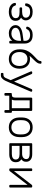

<svg xmlns="http://www.w3.org/2000/svg" viewBox="1675 -2445 960 4350"><g transform="rotate(90 2155.0 -270.0)"><path d="M246 -530Q315 -530 359 -507Q403 -484 422.5 -448.5Q442 -413 442 -375Q442 -336 422.5 -308.5Q403 -281 380 -267Q418 -246 435 -216.5Q452 -187 452 -141Q452 -66 394.5 -28Q337 10 246 10Q178 10 133 -12.5Q88 -35 67 -67.5Q46 -100 46 -131Q46 -140 52 -145.5Q58 -151 67 -151H84Q103 -151 108 -130Q120 -87 159.5 -67.5Q199 -48 246 -48Q306 -48 348.5 -72.5Q391 -97 391 -144Q391 -195 356 -214Q321 -233 253 -233H169Q159 -233 153 -239Q147 -245 147 -255V-269Q147 -279 153 -285Q159 -291 169 -291H246Q306 -291 343.5 -311.5Q381 -332 381 -375Q381 -416 349 -444Q317 -472 246 -472Q186 -472 157.5 -450Q129 -428 118 -380Q113 -359 94 -359H77Q68 -359 62 -364.5Q56 -370 56 -379Q56 -421 79 -455.5Q102 -490 145 -510Q188 -530 246 -530Z M549 0ZM905 -69Q883 -36 840.5 -13Q798 10 728 10Q680 10 639 -10Q598 -30 573.5 -64Q549 -98 549 -139Q549 -205 602.5 -247Q656 -289 747 -301L905 -323V-358Q905 -413 871.5 -442.5Q838 -472 769 -472Q718 -472 685.5 -452Q653 -432 644 -404Q640 -392 634.5 -387.5Q629 -383 620 -383H606Q597 -383 590.5 -389.5Q584 -396 584 -405Q584 -427 604 -456.5Q624 -486 666 -508Q708 -530 769 -530Q876 -530 921 -479Q966 -428 966 -355V-22Q966 -12 960 -6Q954 0 944 0H927Q917 0 911 -6Q905 -12 905 -22ZM905 -268 776 -250Q694 -239 652 -212Q610 -185 610 -144Q610 -98 648.5 -73Q687 -48 738 -48Q811 -48 858 -96Q905 -144 905 -234Z M1274 -583Q1321 -626 1342 -652.5Q1363 -679 1363 -708Q1363 -718 1369 -724Q1375 -730 1385 -730H1402Q1412 -730 1418 -724Q1424 -718 1424 -708Q1424 -664 1399 -629Q1374 -594 1320 -541Q1315 -536 1289.5 -510.5Q1264 -485 1243 -459Q1278 -470 1317 -470Q1422 -470 1479 -404Q1536 -338 1536 -231Q1536 -124 1479 -57Q1422 10 1317 10Q1212 10 1155 -57Q1098 -124 1098 -231V-251Q1098 -329 1124 -389.5Q1150 -450 1185 -491Q1220 -532 1274 -583ZM1475 -231Q1475 -310 1434 -361Q1393 -412 1317 -412Q1244 -412 1203 -365Q1162 -318 1159 -243V-231Q1159 -151 1200 -99.5Q1241 -48 1317 -48Q1393 -48 1434 -99.5Q1475 -151 1475 -231Z M1677 132Q1701 132 1717.5 119Q1734 106 1745 84.5Q1756 63 1773 21L1796 -32L1602 -480Q1596 -495 1596 -500Q1596 -508 1602 -514Q1608 -520 1616 -520H1635Q1651 -520 1658 -505L1828 -109L1998 -505Q2005 -520 2021 -520H2039Q2047 -520 2053 -514Q2059 -508 2059 -500Q2059 -495 2053 -480L1863 -34L1849 0Q1825 59 1805.5 96.5Q1786 134 1756.5 162Q1727 190 1688 190H1654Q1644 190 1638 184Q1632 178 1632 168V154Q1632 144 1638 138Q1644 132 1654 132Z M2513 110H2496Q2486 110 2480 104Q2474 98 2474 88V0H2148V88Q2148 98 2142 104Q2136 110 2126 110H2109Q2099 110 2093 104Q2087 98 2087 88V-36Q2087 -46 2093 -52Q2099 -58 2109 -58H2126Q2163 -59 2177.5 -78Q2192 -97 2192 -152V-498Q2192 -508 2198 -514Q2204 -520 2214 -520H2471Q2481 -520 2487 -514Q2493 -508 2493 -498V-60H2513Q2523 -60 2529 -54Q2535 -48 2535 -38V88Q2535 98 2529 104Q2523 110 2513 110ZM2432 -58V-462H2253V-125Q2253 -104 2249 -89Q2245 -74 2240.5 -67Q2236 -60 2235 -58Z M2641 0ZM3087 -260Q3087 -228 3086 -218Q3083 -117 3025.5 -53.5Q2968 10 2864 10Q2760 10 2702.5 -53.5Q2645 -117 2642 -218L2641 -260L2642 -302Q2645 -403 2702.5 -466.5Q2760 -530 2864 -530Q2968 -530 3025.5 -466.5Q3083 -403 3086 -302Q3087 -292 3087 -260ZM2703 -297 2702 -260 2703 -223Q2706 -139 2749.5 -93.5Q2793 -48 2864 -48Q2935 -48 2978.5 -93.5Q3022 -139 3025 -223Q3026 -233 3026 -260Q3026 -287 3025 -297Q3022 -381 2978.5 -426.5Q2935 -472 2864 -472Q2793 -472 2749.5 -426.5Q2706 -381 2703 -297Z M3473 -520Q3554 -520 3599.5 -483Q3645 -446 3645 -384Q3645 -341 3631.5 -318.5Q3618 -296 3590 -274Q3629 -248 3642 -218.5Q3655 -189 3655 -145Q3655 -75 3607.5 -37.5Q3560 0 3478 0H3246Q3236 0 3230 -6Q3224 -12 3224 -22V-498Q3224 -508 3230 -514Q3236 -520 3246 -520ZM3285 -291H3463Q3518 -291 3551 -316Q3584 -341 3584 -384Q3584 -426 3552.5 -444Q3521 -462 3463 -462H3285ZM3285 -58H3470Q3527 -58 3560.5 -80.5Q3594 -103 3594 -145Q3594 -190 3563.5 -211.5Q3533 -233 3470 -233H3285Z M4207 0H4190Q4180 0 4174 -6Q4168 -12 4168 -22V-414L3860 -15Q3849 0 3834 0H3815Q3807 0 3801 -6Q3795 -12 3795 -20V-498Q3795 -508 3801 -514Q3807 -520 3817 -520H3834Q3844 -520 3850 -514Q3856 -508 3856 -498V-106L4164 -505Q4175 -520 4190 -520H4209Q4217 -520 4223 -514Q4229 -508 4229 -501V-22Q4229 -12 4223 -6Q4217 0 4207 0Z"/></g></svg>

Font: Hezaedrus Light
Style: Regular
Weight: 300
Designer: Hubert & Fischer
Foundry: Hubert & Fischer
Version: Version 1.10;September 3, 2019;FontCreator 11.5.0.2425 64-bi